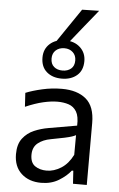

<svg xmlns="http://www.w3.org/2000/svg" viewBox="-62 -988 643 1041"><g transform="rotate(5 259.0 -468.0)"><path d="M202 10Q135.5 10 94.2 -28Q53 -66 53 -133.5Q53 -187.5 77.5 -219.2Q102 -251 139.2 -266.8Q176.5 -282.5 214.5 -289L370 -316Q372 -366.5 356.5 -392.2Q341 -418 313.8 -427Q286.5 -436 253 -436Q218.5 -436 175.2 -426Q132 -416 79 -393L74.5 -468.5Q111 -483.5 163.8 -495.5Q216.5 -507.5 271 -507.5Q354.5 -507.5 402.2 -467.5Q450 -427.5 450 -337V0H375L370.5 -70.5H362.5Q339.5 -40.5 298.2 -15.2Q257 10 202 10ZM226 -58.5Q266 -58.5 304.8 -83Q343.5 -107.5 368 -157L368.5 -264Q360.5 -259.5 347.2 -255Q334 -250.5 307.8 -244.8Q281.5 -239 235 -230.5Q192 -223 164.5 -200.8Q137 -178.5 137 -137Q137 -94 162.8 -76.2Q188.5 -58.5 226 -58.5ZM264 -562.5Q213.5 -562.5 182 -589.8Q150.5 -617 150.5 -667.5Q150.5 -714 182.2 -742.5Q214 -771 265 -771Q315.5 -771 347 -742Q378.5 -713 378.5 -667.5Q378.5 -617 346.8 -589.8Q315 -562.5 264 -562.5ZM264 -606.5Q292.5 -606.5 310.8 -621.8Q329 -637 329 -667Q329 -694.5 311 -711.2Q293 -728 265 -728Q236.5 -728 218.2 -711.5Q200 -695 200 -667Q200 -637 218 -621.8Q236 -606.5 264 -606.5ZM206.5 -745.5Q240.5 -795.5 274.5 -845.5Q308.5 -895.5 342 -944.5L434.5 -946.5Q393 -895.5 353 -845.8Q313 -796 273.5 -746.5Z"/></g></svg>

Font: Commissioner
Style: Regular
Weight: 400
Designer: Kostas Bartsokas
Foundry: Kostas Bartsokas
Version: Version 1.000; ttfautohint (v1.8.3)